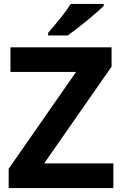

<svg xmlns="http://www.w3.org/2000/svg" viewBox="-20 -954 619 974"><path d="M555 0H24V-98L366 -589H33V-714H546V-616L204 -125H555ZM506 -924Q492 -910 469 -890Q446 -870 419.5 -848Q393 -826 367.5 -806.5Q342 -787 323 -774H224V-787Q240 -806 261.5 -831.5Q283 -857 304 -884.5Q325 -912 339 -934H506Z"/></svg>

Font: Noto Sans Ethiopic
Style: Bold
Weight: 700
Designer: Monotype Design Team
Foundry: Monotype Imaging Inc.
Version: Version 2.102; ttfautohint (v1.8.4.7-5d5b)